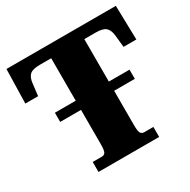

<svg xmlns="http://www.w3.org/2000/svg" viewBox="-160 -864 1002 1014"><g transform="rotate(-30 341.0 -357.0)"><path d="M157 0V-61H213Q227 -61 234 -72Q241 -83 241 -125V-330H114V-386H241V-645H173Q128 -645 111 -630Q94 -615 90 -582L81 -506H3L8 -714H675L680 -506H602L594 -582Q590 -615 573 -630Q556 -645 511 -645H443V-386H569V-330H443V-121Q443 -81 450.5 -71Q458 -61 471 -61H527V0Z"/></g></svg>

Font: Noto Serif Black
Style: Regular
Weight: 900
Designer: Monotype Design Team
Foundry: Monotype Imaging Inc.
Version: Version 2.014; ttfautohint (v1.8.4.7-5d5b)